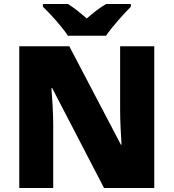

<svg xmlns="http://www.w3.org/2000/svg" viewBox="-20 -947 874 967"><path d="M322 -767H514C545 -813 605 -879 639 -913V-927H515C480 -907 452 -884 417 -854C382 -884 357 -905 322 -927H196V-913C234 -877 292 -813 322 -767ZM757 0V-714H585V-391C585 -342 589 -264 592 -218H589L329 -714H77V0H248V-322C248 -375 243 -457 239 -503H243L504 0Z"/></svg>

Font: Noto Sans Lao Looped Black
Style: Regular
Weight: 900
Designer: Mark Frömberg, Ben Mitchell
Foundry: The Fontpad Ltd
Version: Version 1.002